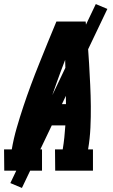

<svg xmlns="http://www.w3.org/2000/svg" viewBox="-35 -841 555 946"><path d="M-14 0 -15 -105H23Q32 -158 47.5 -211.5Q63 -265 80.5 -317.5Q98 -370 117.5 -422.5Q137 -475 158 -527Q179 -579 200 -631Q221 -683 243 -735H387Q393 -683 397 -631Q401 -579 404 -527Q407 -475 409.5 -422.5Q412 -370 412.5 -317.5Q413 -265 410.5 -211.5Q408 -158 399 -105H423V0H237L236 -105H274Q279 -135 282 -164Q285 -193 287 -223H176Q167 -194 160 -164.5Q153 -135 148 -105H172V0ZM208 -328H290Q290 -383 289 -437.5Q288 -492 286 -546Q265 -492 245.5 -437.5Q226 -383 208 -328ZM73 85 16 61 437 -821 494 -797Z"/></svg>

Font: Iosevka Curly Slab Extrabold
Style: Italic
Weight: 800
Italic angle: -9°
Monospace: yes
Designer: Belleve Invis
Foundry: Belleve Invis
Version: Version 22.1.2; ttfautohint (v1.8.4)